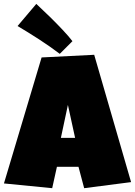

<svg xmlns="http://www.w3.org/2000/svg" viewBox="-36 -982 696 991"><path d="M640.6 -42 398.4 -10.7 369.1 -121.1H257.8L233.4 -10.7L-15.6 -35.2L178.7 -685.5L450.2 -699.2ZM351.6 -270.5 314.5 -440.4 278.3 -270.5ZM272.5 -704.1Q218.8 -744.6 165 -779.3Q111.3 -814 54.7 -847.7L151.4 -961.9Q190.4 -925.3 226.1 -890.6Q241.2 -875.5 257.1 -859.4Q272.9 -843.3 287.8 -827.4Q302.7 -811.5 315.7 -796.6Q328.6 -781.7 337.9 -769.5Z"/></svg>

Font: Luckiest Guy
Style: Regular
Weight: 400
Designer: Astigmatic (AOETI)
Foundry: Astigmatic (AOETI)
Version: Version 1.000